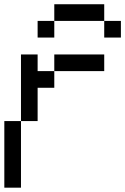

<svg xmlns="http://www.w3.org/2000/svg" viewBox="-20 -867 578 887"><path d="M230.8 -693.5H153.8V-770.4H230.8ZM461.5 -770.4H230.8V-847.4H461.5ZM538.5 -693.5H461.5V-770.4H538.5ZM0 0V-307.7H76.9V0ZM76.9 -307.7V-615.4H153.8V-538.5H230.8V-461.5H153.8V-307.7ZM230.8 -538.5V-615.4H461.5V-538.5Z"/></svg>

Font: Mintsoda - Lime Green 13x16
Style: Regular
Weight: 400
Designer: Mintsoda-15
Version: Version 1.0